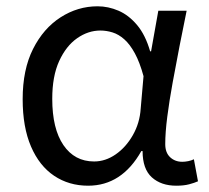

<svg xmlns="http://www.w3.org/2000/svg" viewBox="-20 -577 665 610"><path d="M260 13Q199 13 152 -18.5Q105 -50 78.5 -111.5Q52 -173 52 -262Q52 -356 85 -421.5Q118 -487 172.5 -522Q227 -557 290 -557Q324 -557 356.5 -543Q389 -529 415.5 -497.5Q442 -466 457 -414H460L483 -543H573Q562 -490 550.5 -431Q539 -372 528.5 -314.5Q518 -257 511.5 -206.5Q505 -156 505 -119Q505 -92 520.5 -77.5Q536 -63 559 -63Q568 -63 578 -65Q588 -67 596 -71L609 -1Q598 4 581 8.5Q564 13 540 13Q492 13 462.5 -13.5Q433 -40 433 -97H429Q367 13 260 13ZM279 -64Q315 -64 347.5 -86.5Q380 -109 402 -147.5Q424 -186 427 -232L436 -335Q424 -379 408.5 -407.5Q393 -436 375 -452Q357 -468 337.5 -474Q318 -480 299 -480Q260 -480 225 -455.5Q190 -431 168 -383Q146 -335 146 -263Q146 -168 181.5 -116Q217 -64 279 -64Z"/></svg>

Font: malayalam25
Style: Book
Weight: 400
Designer: Jelle Bosma - Monotype Design Team
Foundry: Monotype Imaging Inc.
Version: Version 2.003